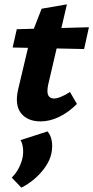

<svg xmlns="http://www.w3.org/2000/svg" viewBox="-20 -547 428 881"><path d="M167 10Q106 10 76.5 -27.5Q47 -65 63 -136L120 -376L171 -507L287 -527L201 -158Q194 -124 201.5 -109.5Q209 -95 228 -95Q241 -95 260.5 -103Q280 -111 301 -125L333 -70Q294 -31 251 -10.5Q208 10 167 10ZM38 -329 57 -413 388 -422 366 -322ZM78 314 34 268Q54 248 66.5 223.5Q79 199 84 174Q88 150 85 129Q82 108 74 96L198 56Q213 73 217.5 99.5Q222 126 216 156Q210 186 190 216Q170 246 141 271.5Q112 297 78 314Z"/></svg>

Font: Ysabeau ExtraBold
Style: Italic
Weight: 800
Italic angle: -12°
Designer: Christian Thalmann (Catharsis Fonts)
Version: Version 2.002